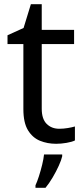

<svg xmlns="http://www.w3.org/2000/svg" viewBox="-20 -679 401 920"><path d="M264 -62Q284 -62 305 -65.5Q326 -69 339 -73V-6Q325 1 299 5.5Q273 10 249 10Q207 10 171.5 -4.5Q136 -19 114 -55Q92 -91 92 -156V-468H16V-510L93 -545L128 -659H180V-536H335V-468H180V-158Q180 -109 203.5 -85.5Q227 -62 264 -62ZM278 70Q274 88 261.5 115.5Q249 143 232.5 171Q216 199 198 221H150V209Q158 192 166.5 165.5Q175 139 182 110.5Q189 82 191 61H278Z"/></svg>

Font: Noto Sans Shavian
Style: Regular
Weight: 400
Designer: Monotype Design Team
Foundry: Monotype Imaging Inc.
Version: Version 2.001; ttfautohint (v1.8.4.7-5d5b)